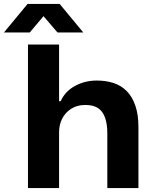

<svg xmlns="http://www.w3.org/2000/svg" viewBox="-86 -955 768 975"><path d="M56 0V-729H214V-441H222Q245 -492 295.5 -519Q346 -546 405 -546Q452 -546 490.5 -533.5Q529 -521 557 -493Q585 -465 601 -419.5Q617 -374 617 -309V0H459V-278Q459 -325 447.5 -357.5Q436 -390 412 -406Q388 -422 347 -422Q306 -422 276 -403Q246 -384 230 -353Q214 -322 214 -283V0ZM-66 -790 54 -935H217L337 -790H206L135 -873L65 -790Z"/></svg>

Font: Mona Sans SemiExpanded
Style: Bold
Weight: 700
Width: 6
Designer: Deni Anggara
Foundry: GitHub
Version: Version 2.000